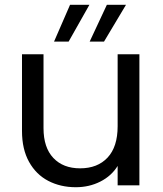

<svg xmlns="http://www.w3.org/2000/svg" viewBox="-20 -775 680 803"><path d="M563 -548V0H472V-81Q446 -39 399.5 -15.5Q353 8 297 8Q233 8 182 -18.5Q131 -45 101.5 -98Q72 -151 72 -227V-548H162V-239Q162 -158 203 -114.5Q244 -71 315 -71Q388 -71 430 -116Q472 -161 472 -247V-548ZM267 -601H206L273 -755H354ZM415 -601H355L427 -755H507Z"/></svg>

Font: Fz Poppins
Style: Regular
Weight: 400
Designer: Ninad Kale (Devanagari), Jonny Pinhorn (Latin)
Foundry: Indian Type Foundry
Version: Vit hóa bi Vntype.Com & FontZin.Com